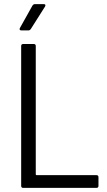

<svg xmlns="http://www.w3.org/2000/svg" viewBox="-20 -914 522 934"><path d="M83 -10V-690Q83 -700 93 -700H144Q154 -700 154 -690V-66Q154 -62 158 -62H449Q459 -62 459 -52V-10Q459 0 449 0H93Q83 0 83 -10ZM77 -778 138 -887Q143 -894 150 -894H193Q199 -894 200.5 -890.5Q202 -887 199 -882L130 -773Q125 -766 118 -766H84Q78 -766 76 -769.5Q74 -773 77 -778Z"/></svg>

Font: Barlow Semi Condensed
Style: Regular
Weight: 400
Width: 4
Designer: Jeremy Tribby
Foundry: Tribby Type
Version: Version 1.408;December 10, 2018;FontCreator 11.5.0.2430 64-b